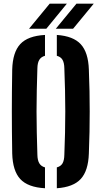

<svg xmlns="http://www.w3.org/2000/svg" viewBox="-20 -994 540 1022"><path d="M219.5 8Q128.5 3 88 -40.8Q47.5 -84.5 45 -177Q44 -238.5 43.5 -293.2Q43 -348 43 -400.8Q43 -453.5 43.5 -508.2Q44 -563 45 -623.5Q47.5 -716 88 -759.5Q128.5 -803 219.5 -808V-697Q199 -691.5 189.2 -675.5Q179.5 -659.5 179 -630.5Q177 -570.5 175.8 -513.8Q174.5 -457 174.5 -401.2Q174.5 -345.5 175.8 -288.5Q177 -231.5 179 -170.5Q179.5 -141 189.2 -124.8Q199 -108.5 219.5 -103ZM282.5 8V-103Q303.5 -108.5 312.8 -124.5Q322 -140.5 322.5 -170.5Q325 -231 326.2 -287.8Q327.5 -344.5 327.5 -400.2Q327.5 -456 326.2 -513Q325 -570 322.5 -630.5Q322 -659.5 312.8 -675.5Q303.5 -691.5 282.5 -697V-808Q370 -802 410 -758.5Q450 -715 453 -623.5Q455.5 -563 456.5 -508.2Q457.5 -453.5 457.5 -400.5Q457.5 -347.5 456.5 -292.8Q455.5 -238 453 -177Q450 -85 410 -41.5Q370 2 282.5 8ZM134.5 -841 244.5 -974.5H336L226.5 -841ZM277 -841 387 -974.5H479L369 -841Z"/></svg>

Font: Big Shoulders Stencil Text Thin ExtraBold
Style: Regular
Weight: 800
Version: Version 2.001